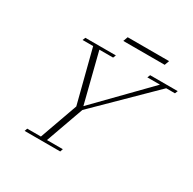

<svg xmlns="http://www.w3.org/2000/svg" viewBox="-171 -969 1154 1147"><g transform="rotate(30 406.0 -396.0)"><path d="M379.9 -760.3 391.6 -792.5H677.2L665.5 -760.3ZM138.2 0 145 -19.5H239.3L332.5 -280.8L239.3 -643.6H166.5L174.3 -663.1H384.8L377 -643.6H282.2L368.2 -303.7L700.2 -643.6H613.3L621.1 -663.1H811.5L803.7 -643.6H743.2L374.5 -280.8L281.2 -19.5H390.6L383.8 0Z"/></g></svg>

Font: Elstob ExtraLight
Style: Italic
Weight: 200
Italic angle: -20°
Designer: Peter S. Baker
Version: Version 1.015